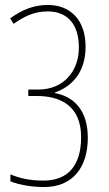

<svg xmlns="http://www.w3.org/2000/svg" viewBox="-20 -744 439 774"><path d="M158 10C273 10 334 -69 334 -189C334 -296 281 -354 201 -369V-371C264 -393 325 -446 325 -556C325 -663 264 -724 173 -724C118 -724 71 -706 21 -670L35 -648C75 -676 116 -698 172 -698C249 -698 298 -650 298 -552C298 -456 235 -383 135 -383H94V-357H129C229 -357 307 -313 307 -191C307 -76 253 -16 156 -16C97 -16 59 -26 22 -41V-13C64 4 118 10 158 10Z"/></svg>

Font: Noto Sans Tamil ExtraCondensed Thin
Style: Regular
Weight: 100
Width: 2
Designer: Jelle Bosma - Monotype Design Team
Foundry: Monotype Imaging Inc.
Version: Version 2.004